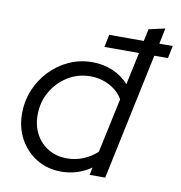

<svg xmlns="http://www.w3.org/2000/svg" viewBox="-81 -792 823 875"><g transform="rotate(10 330.5 -354.5)"><path d="M259 8Q195.8 8 145.9 -22Q96 -52 67 -104.2Q38 -156.5 38 -221.7Q38 -281 59.5 -332.3Q81.1 -383.6 119 -423.3Q157 -463 207 -485.5Q257 -508 314 -508Q365 -508 408.5 -489.5Q452 -471 483 -436L515 -586H355L367 -644H527L539 -700L614 -717L599 -644H661L649 -586H586L462 0H390L397 -35Q334.1 8 259 8ZM275 -56Q313.4 -56 349 -70.4Q384.7 -84.8 413 -111L467 -363Q447 -399 405.9 -421Q364.9 -443 316.5 -443Q259 -443 212.1 -413.9Q165.1 -384.8 137.1 -336.4Q109 -288 109 -228Q109 -177.9 130.3 -138.8Q151.7 -99.7 189.2 -77.8Q226.8 -56 275 -56Z"/></g></svg>

Font: Red Hat Display VF
Style: Italic
Weight: 300
Italic angle: -12°
Designer: Pentagram, MCKL
Foundry: Pentagram, MCKL
Version: Version 1.023